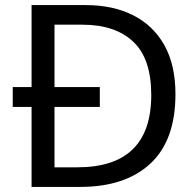

<svg xmlns="http://www.w3.org/2000/svg" viewBox="-20 -734 770 754"><path d="M317 -714Q424 -714 503 -674Q582 -634 625.5 -556.5Q669 -479 669 -364Q669 -183 570.5 -91.5Q472 0 295 0H104V-314H30V-392H104V-714ZM304 -637H194V-392H372V-314H194V-77H284Q574 -77 574 -361Q574 -504 503 -570.5Q432 -637 304 -637Z"/></svg>

Font: Noto Sans Phoenician
Style: Regular
Weight: 400
Designer: Monotype Design Team
Foundry: Monotype Imaging Inc.
Version: Version 2.001; ttfautohint (v1.8.4.7-5d5b)